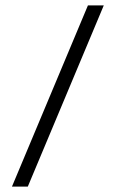

<svg xmlns="http://www.w3.org/2000/svg" viewBox="-20 -695 431 715"><path d="M24.5 0 307.5 -675H366.5L83.5 0Z"/></svg>

Font: Newsreader 24pt SemiBold
Style: Regular
Weight: 600
Designer: Hugues Gentile
Foundry: Production Type
Version: Version 1.003